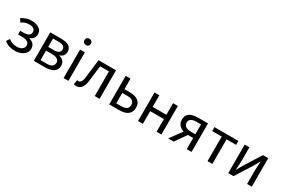

<svg xmlns="http://www.w3.org/2000/svg" viewBox="87 -1758 4161 2833"><g transform="rotate(30 2167.0 -341.0)"><path d="M220.4 12Q171 12 125 -1Q78.9 -13.9 36.6 -49.5L73 -103.4Q106.6 -76 142 -65Q177.5 -54 213.9 -54Q247.3 -54 274.8 -64.7Q302.3 -75.3 318.4 -94.6Q334.6 -114 334.6 -140.7Q334.6 -181.2 302.8 -201Q271 -220.8 210.6 -220.8H142.8V-284.4H199Q257.6 -284.4 286.3 -304.3Q315 -324.3 315 -358.6Q315 -396.4 286.9 -414.5Q258.7 -432.6 215.1 -432.6Q173.5 -432.6 142.8 -421.8Q112.1 -411.1 82.7 -389.9L48.2 -444.4Q83.1 -468.7 124.7 -483.3Q166.2 -498 219.4 -498Q266.9 -498 307.1 -483.7Q347.3 -469.4 371.7 -440.5Q396.1 -411.7 396.1 -368Q396.1 -331.7 375.2 -302.6Q354.4 -273.6 315.3 -258.5V-254.5Q358.8 -244.5 387.8 -215.4Q416.9 -186.3 416.9 -134.1Q416.9 -88.8 389.6 -56.1Q362.3 -23.4 317.6 -5.7Q272.8 12 220.4 12Z M537.9 0V-486H724.9Q778.4 -486 818.5 -473.8Q858.7 -461.6 881.4 -434.4Q904.1 -407.1 904.1 -362.8Q904.1 -322.6 882.4 -296.3Q860.8 -270.1 823.2 -259.1V-255.5Q850.7 -249.8 873.7 -235.5Q896.7 -221.2 910.8 -197.8Q924.9 -174.5 924.9 -139.7Q924.9 -91.2 900.3 -60.3Q875.7 -29.4 832.5 -14.7Q789.2 0 732.6 0ZM618.8 -284.4H710.8Q771 -284.4 797 -303.6Q823 -322.7 823 -354.7Q823 -389.5 798 -408.4Q773 -427.3 716.5 -427.3H618.8ZM618.8 -58.7H723.8Q784.6 -58.7 813.6 -81Q842.6 -103.2 842.6 -143.7Q842.6 -180.5 811.2 -200.7Q779.9 -220.8 718.3 -220.8H618.8Z M1045.9 0V-486H1128V0ZM1086.5 -586Q1062.8 -586 1047.3 -601Q1031.7 -616 1031.7 -640.4Q1031.7 -664.2 1047.3 -678.9Q1062.8 -693.6 1086.5 -693.6Q1110.8 -693.6 1126.1 -678.9Q1141.3 -664.2 1141.3 -640.4Q1141.3 -616 1126.1 -601Q1110.8 -586 1086.5 -586Z M1264.5 9.5Q1251.2 9.5 1241 7.4Q1230.9 5.4 1220.3 1.3L1235.7 -74.4Q1241 -73.4 1246.3 -71.9Q1251.5 -70.4 1257.9 -70.4Q1283.5 -70.4 1300.1 -94.5Q1316.8 -118.6 1322.7 -170.7Q1332.7 -249.2 1341.8 -328.2Q1350.8 -407.1 1360.1 -486.1H1658.6V0H1576.3V-419.1H1425.3Q1417.4 -352.4 1409.5 -284.8Q1401.6 -217.2 1393 -150.1Q1382.5 -70.5 1350.4 -30.5Q1318.2 9.5 1264.5 9.5Z M1823 0V-486.1H1905.3V-307H1996.6Q2054.4 -307 2098.1 -291Q2141.8 -275 2165.9 -241.6Q2190 -208.2 2190 -154.9Q2190 -101.2 2165.9 -66.9Q2141.8 -32.6 2098.1 -16.3Q2054.4 0 1996.6 0ZM1905.3 -65.5H1988Q2049.7 -65.5 2079.6 -87.3Q2109.4 -109.1 2109.4 -155.2Q2109.4 -201 2079.6 -222Q2049.7 -243 1988 -243H1905.3Z M2314 0V-486.1H2396.3V-288.8H2629.9V-486.1H2712.2V0H2629.9V-215.9H2396.3V0Z M3143.9 0V-190.2H3053.5Q3017.9 -190.2 2984 -198.9Q2950.1 -207.5 2923 -225.6Q2895.8 -243.8 2879.5 -272.6Q2863.3 -301.5 2863.3 -342Q2863.3 -395.8 2888.4 -427.1Q2913.5 -458.5 2956.6 -472.2Q2999.7 -486 3054.1 -486H3226V0ZM3067.8 -253.8H3143.9V-421.8H3067.8Q3010.9 -421.8 2978.5 -402.6Q2946.2 -383.4 2946.2 -341.4Q2946.2 -298.8 2978.5 -276.3Q3010.9 -253.8 3067.8 -253.8ZM2826.5 0 2996.4 -231.2 3065.3 -205.7 2921.4 0Z M3497.8 0V-419.1H3335V-486.1H3742.8V-419.1H3580V0Z M3850.9 0V-486H3931.2V-284.1Q3931.2 -244.1 3929 -198.9Q3926.7 -153.8 3922.9 -102.1H3926.9Q3941.3 -128.8 3958.5 -159.5Q3975.8 -190.2 3989.5 -212.2L4162.3 -486H4251.8V0H4171.5V-202.5Q4171.5 -241.3 4173.6 -286.7Q4175.8 -332.2 4179.8 -384.5H4175.8Q4162.1 -357 4144.8 -326.5Q4127.6 -296.1 4113.2 -273.1L3940.4 0Z"/></g></svg>

Font: Source Sans 3 Variable
Style: Regular
Weight: 200
Designer: Paul D. Hunt
Foundry: Adobe Systems Incorporated
Version: Version 3.026